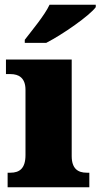

<svg xmlns="http://www.w3.org/2000/svg" viewBox="-20 -786 422 806"><path d="M84 -619V-606H174C244 -642 357 -721 382 -756V-766H188C167 -721 113 -657 84 -619ZM12 0H355V-61H344C307 -61 281 -78 281 -131V-536H5V-475H24C60 -475 87 -458 87 -409V-135C87 -79 62 -61 24 -61H12Z"/></svg>

Font: Noto Serif Georgian Black
Style: Regular
Weight: 900
Designer: Monotype Design Team, Akaki Razmadze
Foundry: Google LLC
Version: Version 2.003